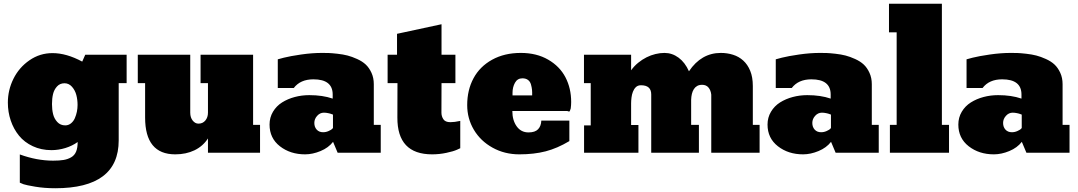

<svg xmlns="http://www.w3.org/2000/svg" viewBox="-20 -816 5758 1026"><path d="M275.4 189.9Q217.3 189.9 168.2 181.6Q119.1 173.3 105.7 168.5Q92.3 163.6 85.9 160.2V9.3Q176.8 42.5 263.7 42.5Q297.4 42.5 319.6 38.8Q341.8 35.2 360.1 24.7Q378.4 14.2 386.7 -5.9Q395 -25.9 395 -57.1Q366.7 -36.6 329.6 -25.1Q292.5 -13.7 254.9 -13.7Q200.2 -13.7 155.3 -34.7Q110.4 -55.7 81.5 -91.1Q52.7 -126.5 37.4 -171.9Q22 -217.3 22 -267.6Q22 -335 52 -395.3Q82 -455.6 137.5 -493.9Q192.9 -532.2 260.7 -532.2Q335 -532.2 419.4 -486.8L435.5 -523.4H656.7V-371.6H614.3V-65.9Q614.3 189.9 275.4 189.9ZM257.8 -259.8Q257.8 -230.5 263.7 -206.3Q269.5 -182.1 286.1 -164.1Q302.7 -146 328.6 -146Q345.7 -146 359.1 -156.7Q372.6 -167.5 379.9 -184.3Q387.2 -201.2 390.9 -219.2Q394.5 -237.3 394.5 -255.4Q394.5 -283.2 387.9 -308.3Q381.3 -333.5 364.7 -352.3Q348.1 -371.1 324.7 -371.1Q300.3 -371.1 284.7 -354Q269 -336.9 263.4 -313.2Q257.8 -289.6 257.8 -259.8Z M1091.3 -76.2Q1064.5 -34.7 1019.3 -12.9Q974.1 8.8 916.5 8.8Q755.4 8.8 755.4 -188V-371.6H716.3V-523.4H996.6V-213.9Q996.6 -188 1009.8 -171.6Q1022.9 -155.3 1040.5 -155.3Q1063.5 -155.3 1077.4 -172.1Q1091.3 -189 1091.3 -213.9V-371.6H1051.8V-523.4H1332.5V-148.9H1369.6V0H1091.3Z M1420.4 -150.4Q1420.4 -188 1438.7 -218.8Q1457 -249.5 1487.3 -268.6Q1517.6 -287.6 1554.9 -297.6Q1592.3 -307.6 1632.8 -307.6Q1704.1 -307.6 1757.8 -289.1V-311Q1757.8 -392.1 1654.8 -392.1Q1585 -392.1 1549.8 -345.7H1464.4V-499L1497.1 -507.8Q1529.8 -516.1 1588.9 -524.7Q1647.9 -533.2 1700.2 -533.2Q1720.2 -533.2 1736.3 -532.7Q1752.4 -532.2 1783 -528.8Q1813.5 -525.4 1837.2 -519.3Q1860.8 -513.2 1888.4 -500.7Q1916 -488.3 1934.3 -471.2Q1952.6 -454.1 1965.1 -427Q1977.5 -399.9 1977.5 -366.2V-148.9H2014.6V0H1784.2L1759.8 -58.1Q1735.4 -26.4 1692.9 -8.8Q1650.4 8.8 1610.4 8.8Q1531.2 8.8 1475.8 -34.4Q1420.4 -77.6 1420.4 -150.4ZM1659.7 -159.2Q1659.7 -137.2 1672.4 -123.3Q1685.1 -109.4 1706.5 -109.4Q1722.2 -109.4 1735.8 -115.7Q1749.5 -122.1 1753.4 -125.7Q1757.3 -129.4 1759.3 -131.8V-203.6L1752.4 -206.1Q1745.6 -209 1733.6 -211.4Q1721.7 -213.9 1710.9 -213.9Q1689.9 -213.9 1674.8 -197Q1659.7 -180.2 1659.7 -159.2Z M2439.5 -23.9 2421.4 -15.6Q2403.3 -7.3 2365.7 0.7Q2328.1 8.8 2289.1 8.8Q2102.5 8.8 2103.5 -188L2104 -371.6H2051.3V-523.4H2101.6V-635.3L2339.4 -686.5V-523.4H2413.6V-371.6H2339.4L2338.9 -213.9Q2338.9 -194.8 2349.1 -179Q2359.4 -163.1 2386.7 -163.1Q2408.7 -163.1 2439.5 -169.9Z M2755.4 8.8Q2676.3 8.8 2612.1 -26.9Q2547.9 -62.5 2512.2 -122.6Q2476.6 -182.6 2476.6 -254.4Q2476.6 -335 2510.3 -397.7Q2543.9 -460.4 2609.6 -496.8Q2675.3 -533.2 2763.2 -533.2Q2847.2 -533.2 2909.2 -497.3Q2971.2 -461.4 3001.7 -402.8Q3032.2 -344.2 3032.2 -271Q3032.2 -254.4 3029.8 -236.3Q3025.4 -222.2 3023.2 -220.5Q3021 -218.8 3011.7 -222.7H2717.8Q2717.8 -173.3 2741 -140.9Q2764.2 -108.4 2804.2 -108.4Q2839.4 -108.4 2855.5 -125.5Q2871.6 -142.6 2872.6 -171.4H3022.5V-62Q2958 -23.4 2895.8 -7.3Q2833.5 8.8 2755.4 8.8ZM2718.8 -306.2H2823.7Q2824.2 -323.2 2823 -335.9Q2821.8 -348.6 2817.4 -364.5Q2813 -380.4 2801.3 -388.9Q2789.6 -397.5 2771.5 -397.5Q2745.1 -397.5 2731.9 -373.8Q2718.8 -350.1 2718.8 -320.3Z M3460 0V-311.5Q3460 -360.4 3405.3 -360.4Q3388.2 -360.4 3377.9 -350.3Q3367.7 -340.3 3362.1 -325.7Q3356.4 -311 3354.5 -294.2Q3352.5 -277.3 3352.5 -264.2V-147.9H3391.6V0H3101.1V-146H3136.7V-371.6H3100.6V-523.4H3352.5V-440.4Q3369.1 -463.4 3390.4 -480.7Q3411.6 -498 3435.1 -509.8Q3458.5 -521.5 3482.9 -527.3Q3507.3 -533.2 3530.8 -533.2Q3571.8 -533.2 3606.2 -507.8Q3640.6 -482.4 3661.6 -435.1Q3727.5 -533.2 3832 -533.2Q3866.2 -533.2 3897.2 -523.4Q3928.2 -513.7 3951.7 -492.4Q3975.1 -471.2 3989 -437.5Q4002.9 -403.8 4002.9 -356V-148.9H4039.1V0H3780.8V-310.1Q3778.3 -333.5 3766.1 -348.1Q3753.9 -362.8 3731.9 -362.8Q3716.3 -362.8 3705.6 -356.7Q3694.8 -350.6 3687.7 -339.6Q3680.7 -328.6 3677.2 -314Q3673.8 -299.3 3673.3 -282.7V-148.9H3714.8V0Z M4081.5 -150.4Q4081.5 -188 4099.9 -218.8Q4118.2 -249.5 4148.4 -268.6Q4178.7 -287.6 4216.1 -297.6Q4253.4 -307.6 4293.9 -307.6Q4365.2 -307.6 4418.9 -289.1V-311Q4418.9 -392.1 4315.9 -392.1Q4246.1 -392.1 4210.9 -345.7H4125.5V-499L4158.2 -507.8Q4190.9 -516.1 4250 -524.7Q4309.1 -533.2 4361.3 -533.2Q4381.3 -533.2 4397.5 -532.7Q4413.6 -532.2 4444.1 -528.8Q4474.6 -525.4 4498.3 -519.3Q4522 -513.2 4549.6 -500.7Q4577.1 -488.3 4595.5 -471.2Q4613.8 -454.1 4626.2 -427Q4638.7 -399.9 4638.7 -366.2V-148.9H4675.8V0H4445.3L4420.9 -58.1Q4396.5 -26.4 4354 -8.8Q4311.5 8.8 4271.5 8.8Q4192.4 8.8 4137 -34.4Q4081.5 -77.6 4081.5 -150.4ZM4320.8 -159.2Q4320.8 -137.2 4333.5 -123.3Q4346.2 -109.4 4367.7 -109.4Q4383.3 -109.4 4397 -115.7Q4410.6 -122.1 4414.6 -125.7Q4418.5 -129.4 4420.4 -131.8V-203.6L4413.6 -206.1Q4406.7 -209 4394.8 -211.4Q4382.8 -213.9 4372.1 -213.9Q4351.1 -213.9 4335.9 -197Q4320.8 -180.2 4320.8 -159.2Z M5013.2 -148.9H5051.3V0H4735.4V-148.9H4771.5V-643.1H4730.5V-795.9H5013.2Z M5101.1 -150.4Q5101.1 -188 5119.4 -218.8Q5137.7 -249.5 5168 -268.6Q5198.2 -287.6 5235.6 -297.6Q5272.9 -307.6 5313.5 -307.6Q5384.8 -307.6 5438.5 -289.1V-311Q5438.5 -392.1 5335.4 -392.1Q5265.6 -392.1 5230.5 -345.7H5145V-499L5177.7 -507.8Q5210.4 -516.1 5269.5 -524.7Q5328.6 -533.2 5380.9 -533.2Q5400.9 -533.2 5417 -532.7Q5433.1 -532.2 5463.6 -528.8Q5494.1 -525.4 5517.8 -519.3Q5541.5 -513.2 5569.1 -500.7Q5596.7 -488.3 5615 -471.2Q5633.3 -454.1 5645.8 -427Q5658.2 -399.9 5658.2 -366.2V-148.9H5695.3V0H5464.8L5440.4 -58.1Q5416 -26.4 5373.5 -8.8Q5331.1 8.8 5291 8.8Q5211.9 8.8 5156.5 -34.4Q5101.1 -77.6 5101.1 -150.4ZM5340.3 -159.2Q5340.3 -137.2 5353 -123.3Q5365.7 -109.4 5387.2 -109.4Q5402.8 -109.4 5416.5 -115.7Q5430.2 -122.1 5434.1 -125.7Q5438 -129.4 5439.9 -131.8V-203.6L5433.1 -206.1Q5426.3 -209 5414.3 -211.4Q5402.3 -213.9 5391.6 -213.9Q5370.6 -213.9 5355.5 -197Q5340.3 -180.2 5340.3 -159.2Z"/></svg>

Font: Bevan
Style: Regular
Weight: 400
Foundry: vernon adams
Version: Version 1.000